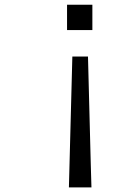

<svg xmlns="http://www.w3.org/2000/svg" viewBox="-20 -655 501 815"><path d="M372.1 -634.8V-527.3H264.6V-634.8ZM368.2 140.6H272.5Q277.3 -43.9 287.1 -415H353.5L365.2 38.1Z"/></svg>

Font: GenEi M Gothic v2 Regular
Style: Regular
Weight: 400
Version: Version 2.0